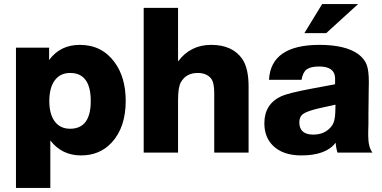

<svg xmlns="http://www.w3.org/2000/svg" viewBox="-20 -755 1891 950"><path d="M223 -519V-458Q278 -533 375 -533Q484 -533 547 -447Q602 -372 602 -256Q602 -125 533 -50Q474 14 381 14Q286 14 229 -60V175H59V-519ZM327 -394Q278 -394 251 -357.5Q224 -321 224 -255Q224 -190 251 -154Q278 -118 327 -118Q429 -118 429 -255Q429 -394 327 -394Z M861 -716V-451Q922 -533 1025 -533Q1130 -533 1179 -463Q1210 -417 1210 -327V0H1040V-296Q1040 -347 1024 -367Q1002 -394 958 -394Q901 -394 875 -348Q861 -324 861 -260V0H691V-716Z M1752 -735 1594 -591H1486L1574 -735ZM1823 0H1650Q1642 -25 1641 -49Q1593 14 1471 14Q1380 14 1331 -34Q1288 -76 1288 -145Q1288 -240 1372 -279Q1408 -295 1520 -316L1638 -338V-369Q1636 -426 1559 -426Q1517 -426 1497.5 -411.5Q1478 -397 1472 -360H1311Q1320 -533 1561 -533Q1689 -533 1753 -487Q1783 -464 1794 -435.5Q1805 -407 1805 -349Q1805 -339 1804 -287V-276L1803 -190Q1803 -155 1803 -143Q1803 -131 1802 -105Q1802 -91 1802 -83Q1802 -27 1823 0ZM1640 -237 1562 -220Q1501 -206 1481 -192Q1461 -178 1461 -150Q1461 -89 1530 -89Q1588 -89 1620 -130Q1638 -152 1639 -200Z"/></svg>

Font: Almarai ExtraBold
Style: Regular
Weight: 800
Designer: Boutros International 2019
Foundry: Created by Boutros International 2019
Version: Version 1.10